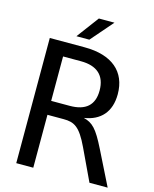

<svg xmlns="http://www.w3.org/2000/svg" viewBox="-131 -993 865 1080"><g transform="rotate(15 301.0 -453.0)"><path d="M211.9 -777.3H287.1L398.9 -906.2H308.1ZM69.8 0H168.9V-308.1H263.2C325.2 -308.1 358.9 -290.5 409.2 -184.1L496.1 0H602.1L502.9 -199.2C450.2 -305.2 423.8 -330.6 371.1 -344.2C465.3 -358.4 521 -418 521 -522C521 -652.8 433.1 -729 272.9 -729H69.8ZM168.9 -389.2V-647.9H272.9C366.2 -647.9 417 -603.5 417 -515.6C417 -430.7 369.6 -389.2 276.9 -389.2Z"/></g></svg>

Font: Hack
Style: Regular
Weight: 400
Monospace: yes
Designer: Christopher Simpkins
Foundry: Christopher Simpkins
Version: Version 2.010